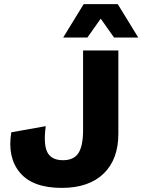

<svg xmlns="http://www.w3.org/2000/svg" viewBox="-20 -906 694 936"><path d="M654 -723H536L471 -815L406 -723H288L388 -886H554ZM557 -660V-254Q557 -129 485 -59.5Q413 10 281 10Q140 10 77.5 -64Q15 -138 35 -261L203 -291Q191 -202 211 -163.5Q231 -125 287 -125Q340 -125 362.5 -160Q385 -195 385 -272V-660Z"/></svg>

Font: Elaine Sans
Style: Bold
Weight: 700
Designer: Wei Huang
Foundry: Wei Huang
Version: Version 2.001;December 24, 2019;FontCreator 12.0.0.2547 64-b